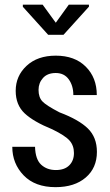

<svg xmlns="http://www.w3.org/2000/svg" viewBox="-20 -770 459 800"><path d="M288.1 -132.3Q288.1 -163.6 269.8 -184.3Q251.5 -205.1 198.2 -231Q119.1 -263.2 82.3 -298.1Q45.4 -333 45.4 -391.6Q45.4 -453.6 90.8 -495.8Q136.2 -538.1 212.4 -538.1Q291.5 -538.1 337.4 -492.2Q383.3 -446.3 383.3 -374H285.6Q285.6 -412.6 266.6 -439.2Q247.6 -465.8 212.4 -465.8Q177.7 -465.8 159.2 -445.1Q140.6 -424.3 140.6 -395.5Q140.6 -364.7 156.5 -347.7Q172.4 -330.6 228 -301.8Q308.6 -271.5 346.2 -234.6Q383.8 -197.8 383.8 -137.2Q383.8 -70.3 337.2 -30.3Q290.5 9.8 211.4 9.8Q126 9.8 78.6 -39.3Q31.2 -88.4 31.2 -158.2H126Q127.4 -106 151.6 -83.7Q175.8 -61.5 212.9 -61.5Q249 -61.5 268.6 -81.1Q288.1 -100.6 288.1 -132.3ZM212.4 -675.3 266.6 -750.5H350.6V-742.2L244.6 -625H180.7L75.2 -741.7V-750.5H157.7Z"/></svg>

Font: Franco
Style: Regular
Weight: 400
Designer: Google
Version: Version 1.200311; 2013